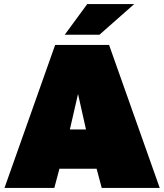

<svg xmlns="http://www.w3.org/2000/svg" viewBox="-20 -920 804 940"><path d="M2 0 250 -700H514L762 0H478L453 -94H271L246 0ZM322 -286H401L362 -460ZM297 -750 407 -900H637L467 -750Z"/></svg>

Font: Golos Text Black
Style: Regular
Weight: 900
Designer: A.Korolkova, Vitaly Kuzmin
Foundry: ParaType Ltd
Version: Version 2.004